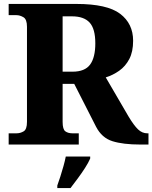

<svg xmlns="http://www.w3.org/2000/svg" viewBox="-20 -734 774 975"><path d="M24 0V-57H64Q83 -57 100 -67Q117 -77 117 -115V-598Q117 -636 99 -646.5Q81 -657 64 -657H24V-714H368Q524 -714 590 -664Q656 -614 656 -527Q656 -471 636.5 -434Q617 -397 585 -374.5Q553 -352 517 -341L633 -142Q660 -97 681 -77Q702 -57 728 -57H734V0H693Q605 0 551 -17Q497 -34 468 -90L357 -308H298V-115Q298 -77 312 -67Q326 -57 348 -57H380V0ZM348 -370Q411 -370 437.5 -406Q464 -442 464 -514Q464 -588 435 -619.5Q406 -651 346 -651H298V-370ZM271 208Q278 189 286.5 162.5Q295 136 302.5 109Q310 82 314 61H438V71Q429 92 412 118.5Q395 145 375 172Q355 199 338 221H271Z"/></svg>

Font: Noto Serif Tamil ExtraBold
Style: Italic
Weight: 800
Italic angle: -12°
Designer: Indian Type Foundry, Tom Grace, and the Monotype Design Team
Foundry: Monotype Imaging Inc.
Version: Version 2.003; ttfautohint (v1.8.4.7-5d5b)